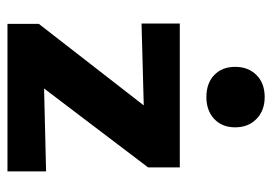

<svg xmlns="http://www.w3.org/2000/svg" viewBox="-130 -616 746 527"><g transform="rotate(90 243.5 -353.0)"><path d="M46 -86 335 -458 378 -377 45 -368V-473H440V-386L157 -13L120 -98L451 -106V0H46ZM247 -546Q209 -546 186.5 -567.5Q164 -589 164 -625Q164 -661 186.5 -683.5Q209 -706 247 -706Q284 -706 307 -683.5Q330 -661 330 -625Q330 -589 307 -567.5Q284 -546 247 -546Z"/></g></svg>

Font: Ysabeau SC ExtraBold
Style: Regular
Weight: 800
Designer: Christian Thalmann (Catharsis Fonts)
Version: Version 2.001;gftools[0.9.30]; featfreeze: smcp